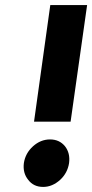

<svg xmlns="http://www.w3.org/2000/svg" viewBox="-20 -720 363 756"><path d="M178 -700 114 -241H258L323 -700ZM177 -171Q140 -171 110 -144Q80 -117 74 -78Q69 -39 91 -12Q112 16 150 16Q186 16 217 -12Q246 -39 252 -78Q257 -117 236 -144Q214 -171 177 -171Z"/></svg>

Font: Unageo
Style: ExtraBold-Italic
Weight: 800
Designer: Richard Sepsi
Foundry: Richard Sepsi
Version: Version 2.000